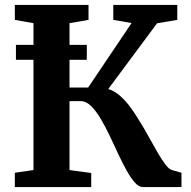

<svg xmlns="http://www.w3.org/2000/svg" viewBox="-20 -763 777 783"><path d="M40.5 0V-58.5L116.5 -69.5V-668.5L40.5 -682V-743H341V-682L263.5 -668.5V-406H339.5L516.5 -669L442 -682V-743H703V-682L620.5 -668L421.5 -400Q446.5 -392.5 468.5 -373.2Q490.5 -354 510 -328Q529.5 -302 547 -272.5Q568.5 -238.5 587.2 -204Q606 -169.5 623 -140.5Q640 -111.5 654.5 -92.2Q669 -73 681.5 -69.5L720 -58.5V0H563Q546.5 0 530 -18.5Q513.5 -37 496.5 -67.5Q479.5 -98 462.2 -135Q445 -172 428 -208Q410 -246 390.8 -278.5Q371.5 -311 351.2 -330.8Q331 -350.5 310 -350.5H263.5V-69.5L352 -57.5V0ZM334 -580V-519H45V-580Z"/></svg>

Font: Merriweather 24pt
Style: Bold
Weight: 700
Designer: Eben Sorkin
Foundry: Eben Sorkin
Version: Version 2.100